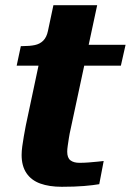

<svg xmlns="http://www.w3.org/2000/svg" viewBox="-20 -712 502 737"><path d="M217 5Q169 5 134.5 -7.5Q100 -20 81.5 -47.5Q63 -75 63 -117Q63 -132 65.5 -150.5Q68 -169 71.5 -189Q75 -209 79 -230L141 -522L216 -540H462L444 -460H44L60 -535H68Q94 -535 113.5 -539Q133 -543 146 -556Q159 -569 164 -593L185 -692H353L251 -216Q247 -199 244.5 -182.5Q242 -166 240 -152.5Q238 -139 238 -130Q238 -106 250.5 -96.5Q263 -87 285 -87Q303 -87 321.5 -88.5Q340 -90 355 -91.5Q370 -93 378 -94L361 -5Q338 -1 302.5 2Q267 5 217 5Z"/></svg>

Font: Roboto Serif
Style: Bold Italic
Weight: 700
Italic angle: -10°
Designer: Greg Gazdowicz
Foundry: Commercial Type
Version: Version 1.008